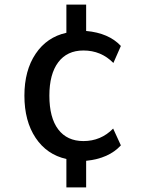

<svg xmlns="http://www.w3.org/2000/svg" viewBox="-20 -684 626 826"><path d="M265.6 122.1V0Q181.6 -18.6 133.3 -90.8Q85 -163.1 85 -272.5Q85 -380.9 133.3 -452.6Q181.6 -524.4 265.6 -543V-664.1H350.6V-550.8Q448.2 -542 500 -486.3L467.8 -413.1Q415 -466.8 338.9 -466.8Q268.6 -466.8 230.5 -416Q192.4 -365.2 192.4 -272.5Q192.4 -177.7 230.5 -127.4Q268.6 -77.1 338.9 -77.1Q414.1 -77.1 466.8 -130.9L500 -58.6Q448.2 -2 350.6 7.8V122.1Z"/></svg>

Font: Min Sans Medium
Style: Regular
Weight: 500
Designer: Jinseong-Kim, NotoSansCJK, Nunito
Foundry: Jinseong-Kim
Version: Version 1.400;Glyphs 3.1.2 (3151)